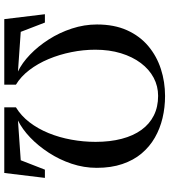

<svg xmlns="http://www.w3.org/2000/svg" viewBox="33 -825 792 898"><g transform="rotate(90 429.0 -376.0)"><path d="M69.5 0 46.5 -190H85.5L129 -77L314.5 -64Q274.5 -83 235.5 -120.5Q196.5 -158 164.5 -208Q132.5 -258 113.5 -316Q94.5 -374 94.5 -433.5Q94.5 -514.5 121.5 -574.2Q148.5 -634 195.5 -673.5Q242.5 -713 302.8 -732.5Q363 -752 429 -752Q482.5 -752 532 -740.2Q581.5 -728.5 623.8 -704.2Q666 -680 697.8 -642.2Q729.5 -604.5 747.2 -552.2Q765 -500 765 -432.5Q765 -372.5 745.8 -315Q726.5 -257.5 694.2 -208Q662 -158.5 623 -121.2Q584 -84 543.5 -64L729.5 -77L773.5 -190H812L789 0H482V-54.5Q521.5 -78.5 551.8 -117.8Q582 -157 602.5 -207.2Q623 -257.5 633.2 -313.8Q643.5 -370 643.5 -427Q643.5 -495 629.2 -549.2Q615 -603.5 587.5 -641.5Q560 -679.5 520 -699.5Q480 -719.5 428.5 -719.5Q383 -719.5 343.8 -698.8Q304.5 -678 275 -638.8Q245.5 -599.5 229 -545.5Q212.5 -491.5 212.5 -425.5Q212.5 -370 223.8 -314Q235 -258 256.2 -207.2Q277.5 -156.5 307.8 -117Q338 -77.5 376 -54.5V0Z"/></g></svg>

Font: Merriweather 120pt Medium
Style: Regular
Weight: 500
Version: Version 2.100